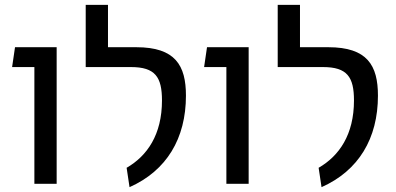

<svg xmlns="http://www.w3.org/2000/svg" viewBox="-20 -759 1636 793"><path d="M122 0H214V-564H42L30 -482H122Z M334 -482H521C621 -482 649 -441 649 -344C649 -203 588 -115 503 -66L515 14C668 -54 748 -187 748 -364C748 -489 704 -564 543 -564H426V-739H334Z M915 0H1007V-564H835L823 -482H915Z M1127 -482H1314C1414 -482 1442 -441 1442 -344C1442 -203 1381 -115 1296 -66L1308 14C1461 -54 1541 -187 1541 -364C1541 -489 1497 -564 1336 -564H1219V-739H1127Z"/></svg>

Font: FiraGO Unicode
Style: Regular
Weight: 400
Designer: bBox Type
Foundry: bBox Type GmbH
Version: Version 1.001;PS 001.001;hotconv 1.0.88;makeotf.lib2.5.64775